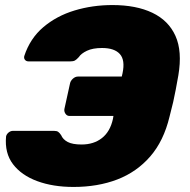

<svg xmlns="http://www.w3.org/2000/svg" viewBox="-20 -730 752 760"><path d="M271 10Q190 10 127.5 -13Q65 -36 31.5 -80Q-2 -124 4 -190Q6 -199 14 -205.5Q22 -212 31 -212H194Q205 -212 210.5 -208Q216 -204 222 -195Q229 -178 248 -168Q267 -158 303 -158Q351 -158 383.5 -183.5Q416 -209 427 -259L429 -271H255Q245 -271 239 -280Q233 -289 235 -299L257 -399Q259 -410 268.5 -418.5Q278 -427 289 -427H462L465 -440Q476 -492 454.5 -516Q433 -540 384 -540Q347 -540 324 -529Q301 -518 292 -504Q283 -494 276.5 -490.5Q270 -487 258 -487H93Q84 -487 79 -493Q74 -499 76 -508Q99 -578 151.5 -622.5Q204 -667 275 -688.5Q346 -710 425 -710Q519 -710 583 -679.5Q647 -649 674.5 -588Q702 -527 686 -432Q680 -399 675.5 -374.5Q671 -350 665.5 -326Q660 -302 651 -268Q628 -172 574.5 -110.5Q521 -49 444 -19.5Q367 10 271 10Z"/></svg>

Font: Rubik Light ExtraBold
Style: Italic
Weight: 800
Italic angle: -12°
Version: Version 2.104